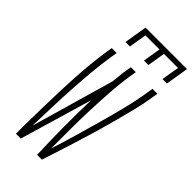

<svg xmlns="http://www.w3.org/2000/svg" viewBox="-290 -1027 1100 1100"><g transform="rotate(45 260.0 -477.5)"><path d="M128 0H89Q88 -58 89.5 -116Q91 -174 92 -232Q93 -290 95 -348Q97 -406 100.5 -464.5Q104 -523 109.5 -581.5Q115 -640 124 -698L130 -735H170L164 -698Q152 -623 145.5 -548Q139 -473 134.5 -398Q130 -323 128 -248.5Q126 -174 123 -99L268 -603Q271 -627 273 -650.5Q275 -674 279 -698L285 -735H325L319 -698Q307 -621 302 -543.5Q297 -466 294 -389Q291 -312 291 -235Q291 -158 291 -82Q315 -158 337.5 -235Q360 -312 381.5 -389Q403 -466 422.5 -543.5Q442 -621 454 -698L460 -735H500L494 -698Q485 -640 470.5 -581.5Q456 -523 440.5 -464.5Q425 -406 408 -348Q391 -290 373 -232Q355 -174 336.5 -116Q318 -58 299 0H260Q256 -110 255 -220Q254 -330 258 -441ZM161 -815 184 -955H520L497 -815H461L479 -923H365L347 -815H311L329 -923H215L197 -815Z"/></g></svg>

Font: Iosevka Term Curly XLt Obl
Style: Regular
Weight: 200
Italic angle: -9°
Designer: Belleve Invis
Foundry: Belleve Invis
Version: Version 32.3.0